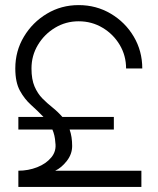

<svg xmlns="http://www.w3.org/2000/svg" viewBox="-20 -733 618 753"><path d="M52 0V-63.5Q91 -63.5 126 -77.2Q161 -91 181.5 -116Q202 -141 197 -174Q195.5 -202 185.5 -225H52V-274.5H150.5Q127.5 -298.5 101.8 -321.5Q76 -344.5 58 -377.5Q40 -410.5 40 -464.5Q40 -533 73.8 -589.2Q107.5 -645.5 163.8 -679.2Q220 -713 288.5 -713Q357.5 -713 414.2 -679.5Q471 -646 504.5 -589.5Q538 -533 538 -464.5H474.5Q474.5 -515 449.5 -557Q424.5 -599 382.2 -624.2Q340 -649.5 288.5 -649.5Q238 -649.5 196 -624.2Q154 -599 128.8 -557Q103.5 -515 103.5 -464.5Q103.5 -421.5 115.5 -393.8Q127.5 -366 146.2 -347Q165 -328 185.8 -311.5Q206.5 -295 224.5 -274.5H426.5V-225H253Q263 -197 263 -160.5Q263 -128.5 241.8 -101.5Q220.5 -74.5 196.5 -63.5H534.5V0Z"/></svg>

Font: Urbanist Light
Style: Regular
Weight: 300
Designer: Corey Hu
Foundry: Corey Hu
Version: Version 1.330; ttfautohint (v1.8.4.7-5d5b)